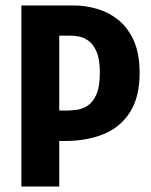

<svg xmlns="http://www.w3.org/2000/svg" viewBox="-20 -680 551 700"><path d="M58 0V-660H252Q291 -660 333 -648Q375 -636 410 -608.5Q445 -581 467 -533.5Q489 -486 489 -414Q489 -326 454 -271Q419 -216 357.5 -191Q296 -166 217 -166H196V0ZM237 -550H196V-277H224Q238 -277 258.5 -279.5Q279 -282 298.5 -294Q318 -306 331 -334.5Q344 -363 344 -415Q344 -464 332 -491.5Q320 -519 302.5 -531.5Q285 -544 267 -547Q249 -550 237 -550Z"/></svg>

Font: Bricolage Grotesque 10pt Condensed Bricolage Grotesque 10pt Condensed Regular
Style: Bold
Weight: 700
Width: 3
Designer: Mathieu Triay
Foundry: Atelier Triay
Version: Version 1.000; ttfautohint (v1.8.4.7-5d5b);gftools[0.9.32]